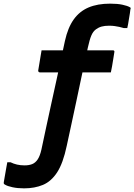

<svg xmlns="http://www.w3.org/2000/svg" viewBox="-72 -783 736 1053"><path d="M156 -507H547Q551 -507 553 -505.5Q555 -504 555.5 -502Q556 -500 555 -496Q553 -483 549.5 -461.5Q546 -440 542.5 -419Q539 -398 536 -386H148Q144 -386 141.5 -387.5Q139 -389 138 -392.5Q137 -396 138 -399Q140 -411 143.5 -432Q147 -453 150.5 -474.5Q154 -496 156 -507ZM63 124Q87 124 104.5 117Q122 110 134.5 91.5Q147 73 155 38Q167 -20 181 -84Q195 -148 209 -213Q223 -278 237 -340.5Q251 -403 262.5 -458Q274 -513 284 -558Q300 -631 332 -676Q364 -721 413.5 -742Q463 -763 532 -763Q573 -763 600 -757Q627 -751 639 -744Q644 -742 644.5 -739Q645 -736 643 -731Q643 -725 640.5 -711Q638 -697 635.5 -681Q633 -665 630.5 -650.5Q628 -636 626 -629H607Q595 -633 582.5 -635.5Q570 -638 557 -640Q544 -642 526 -642Q503 -642 486 -637.5Q469 -633 454 -622Q446 -616 440 -608Q434 -600 429 -588.5Q424 -577 419.5 -561Q415 -545 410 -523Q404 -496 394 -450.5Q384 -405 372 -347.5Q360 -290 346.5 -227Q333 -164 319.5 -101Q306 -38 294 17Q274 112 241.5 162Q209 212 163.5 231Q118 250 60 250Q25 250 -3 244Q-31 238 -44 230Q-50 227 -51 224Q-52 221 -51 215Q-49 204 -45.5 183Q-42 162 -38 140Q-34 118 -32 107H-14Q2 115 21 119.5Q40 124 63 124Z"/></svg>

Font: RecMonoLinear Nerd Font Mono
Style: Bold Italic
Weight: 700
Italic angle: -10°
Monospace: yes
Version: Version 1.085; ttfautohint (v1.8.4.7-5d5b);Nerd Fonts 3.2.1